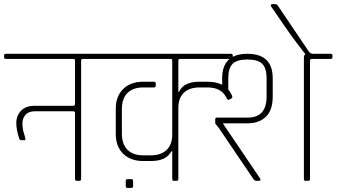

<svg xmlns="http://www.w3.org/2000/svg" viewBox="-30 -887 1651 942"><path d="M329 -598H-1Q-10 -598 -10 -606V-615Q-10 -623 -1 -623H469Q478 -623 478 -615V-606Q478 -598 469 -598H377Q368 -598 368 -590V-9Q368 0 360 0H346Q338 0 338 -9V-333Q338 -341 329 -341H141Q110 -341 95 -323.5Q80 -306 80 -281Q80 -256 87.5 -232.5Q95 -209 95 -204Q95 -199 88 -199H75Q67 -199 64 -208Q50 -250 50 -284.5Q50 -319 73 -343.5Q96 -368 140 -368H329Q338 -368 338 -376V-590Q338 -598 329 -598Z M623 26Q623 35 615 35H595Q587 35 587 26V1Q587 -8 595 -8H615Q623 -8 623 1ZM988 -458H949Q899 -458 872 -432Q845 -406 845 -357V-9Q845 0 837 0H823Q815 0 815 -9V-145H811Q786 -97 711 -97H672Q611 -97 574.5 -132.5Q538 -168 538 -230V-353Q538 -415 574.5 -450.5Q611 -486 672 -486H725Q734 -486 734 -478V-466Q734 -458 725 -458H672Q622 -458 595 -430.5Q568 -403 568 -352V-231Q568 -180 595 -152.5Q622 -125 672 -125H711Q760 -125 787.5 -151.5Q815 -178 815 -226V-590Q815 -598 806 -598H467Q458 -598 458 -606V-615Q458 -623 467 -623H1103Q1112 -623 1112 -615V-606Q1112 -598 1103 -598H854Q845 -598 845 -590V-437H849Q870 -486 949 -486H988Q1075 -486 1105 -425Q1110 -415 1110 -410.5Q1110 -406 1105 -404Q1094 -397 1090 -397Q1086 -397 1080 -409Q1056 -458 988 -458Z M1461 -9V-605Q1461 -623 1477 -623H1592Q1601 -623 1601 -615V-606Q1601 -598 1592 -598H1500Q1491 -598 1491 -590V-9Q1491 0 1483 0H1469Q1461 0 1461 -9ZM1248 -6Q1248 0 1240 0H1227Q1219 0 1213 -9L1043 -260L1026 -281V-302Q1026 -310 1035 -310H1185Q1278 -310 1278 -413V-502Q1278 -553 1256.5 -574Q1235 -595 1184 -595Q1133 -595 1111.5 -574Q1090 -553 1090 -502V-451Q1090 -442 1082 -442H1068Q1060 -442 1060 -451V-503Q1060 -623 1184 -623Q1308 -623 1308 -503V-413Q1308 -346 1274.5 -314Q1241 -282 1184 -282H1063L1245 -13Q1248 -9 1248 -6Z M1507 -623H1512V-606H1481Q1421 -679 1365 -761L1301 -854Q1299 -858 1299 -860Q1299 -867 1307 -867H1320Q1328 -867 1334 -858L1484 -636Q1492 -623 1507 -623Z"/></svg>

Font: Rajdhani Light
Style: Regular
Weight: 300
Designer: Satya Rajpurohit, Jyotish Sonowal
Foundry: Indian Type Foundry
Version: Version 1.201;PS 1.0;hotconv 1.0.78;makeotf.lib2.5.61930; tt